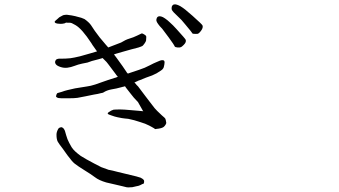

<svg xmlns="http://www.w3.org/2000/svg" viewBox="-20 -814 1540 871"><path d="M387.7 -571.3Q389.6 -572.3 440.4 -586.9L529.3 -621.1Q549.8 -633.8 566.4 -638.7Q585.9 -644.5 601.6 -652.3Q615.2 -659.2 622.1 -662.1Q625 -663.1 629.9 -660.2Q637.7 -656.2 641.6 -652.3Q643.6 -650.4 643.6 -645.5Q643.6 -636.7 642.6 -629.9Q641.6 -625 635.3 -616.2Q628.9 -607.4 626 -605.5Q623 -603.5 608.4 -598.6Q590.8 -594.7 574.7 -589.8Q558.6 -585 533.2 -578.1Q507.8 -571.3 480 -561.5Q452.1 -551.8 425.8 -544.9Q392.6 -537.1 377 -530.3Q371.1 -529.3 352.5 -525.4Q334 -521.5 317.9 -515.1Q301.8 -508.8 285.6 -506.8Q269.5 -504.9 253.9 -510.3Q238.3 -515.6 233.4 -522.5Q228.5 -529.3 230.5 -536.1Q232.4 -543 237.8 -545.4Q243.2 -547.9 249.5 -547.9Q255.9 -547.9 262.7 -547.9Q269.5 -547.9 278.3 -548.3Q287.1 -548.8 298.8 -549.8Q314.5 -551.8 342.8 -558.6Q345.7 -559.6 387.7 -571.3ZM321.3 -127Q333 -116.2 346.7 -106.4Q355.5 -100.6 373 -90.8L407.2 -72.3Q432.6 -58.6 439.5 -55.7Q473.6 -43.9 474.6 -43H475.6H476.6Q488.3 -41 513.7 -34.2L598.6 -13.7Q613.3 -9.8 618.2 -7.8Q628.9 -2 630.9 1Q634.8 4.9 633.8 11.7Q632.8 19.5 630.4 19.5Q627.9 19.5 615.2 26.4Q609.4 29.3 597.7 31.2Q584 34.2 580.1 35.2Q579.1 35.2 561.5 36.1Q558.6 37.1 537.1 31.2Q528.3 29.3 500 22.5Q466.8 14.6 461.9 13.7Q428.7 3.9 411.1 -9.8Q391.6 -24.4 364.3 -41Q333 -60.5 319.3 -71.3Q307.6 -80.1 286.1 -109.4Q267.6 -135.7 264.6 -139.6Q264.6 -139.6 252 -156.2Q246.1 -164.1 242.2 -170.9Q236.3 -181.6 236.3 -203.1Q236.3 -214.8 243.2 -227.5Q246.1 -234.4 254.9 -236.3Q260.7 -238.3 265.6 -233.4Q270.5 -230.5 274.4 -220.7Q275.4 -217.8 280.3 -200.2Q284.2 -186.5 286.1 -182.6Q286.1 -181.6 293.9 -166Q303.7 -147.5 304.7 -146.5Q312.5 -134.8 321.3 -127ZM627.9 -309.6Q628.9 -309.6 629.9 -308.6L605.5 -351.6L604.5 -352.5L603.5 -353.5Q585.9 -371.1 572.3 -389.6L550.8 -417L549.8 -418.9L546.9 -422.9L542 -420.9H540Q532.2 -418.9 529.3 -418Q508.8 -412.1 484.4 -408.2Q463.9 -404.3 449.2 -394.5Q446.3 -392.6 438.5 -391.6Q424.8 -387.7 405.3 -384.8Q385.7 -380.9 367.2 -377Q349.6 -373 331.1 -370.1Q316.4 -368.2 293.9 -368.2H258.8Q243.2 -368.2 238.3 -372.1L234.4 -375Q234.4 -384.8 240.2 -391.6L260.7 -397.5Q273.4 -402.3 286.1 -405.3Q298.8 -408.2 320.3 -413.1Q341.8 -417 350.6 -418Q361.3 -419.9 375 -421.9Q390.6 -423.8 412.1 -430.7Q432.6 -437.5 445.3 -442.4Q468.8 -450.2 470.7 -451.2Q472.7 -451.2 501 -460.9L504.9 -461.9L514.6 -465.8L507.8 -473.6L505.9 -476.6L470.7 -523.4Q463.9 -532.2 462.9 -533.2Q450.2 -544.9 432.6 -565.4Q415 -586.9 406.2 -600.6Q399.4 -609.4 394.5 -618.2Q351.6 -683.6 322.3 -700.2Q307.6 -708 305.7 -709Q296.9 -711.9 292 -710.9Q289.1 -710.9 286.1 -710.9Q279.3 -711.9 278.3 -710.9Q273.4 -707 261.7 -706.1Q256.8 -705.1 240.2 -707Q231.4 -708 228.5 -712.9Q227.5 -715.8 228.5 -716.8Q230.5 -719.7 241.2 -728.5Q250 -737.3 253.9 -738.3Q263.7 -744.1 266.6 -745.1Q275.4 -747.1 283.2 -747.1Q287.1 -747.1 304.7 -744.1Q325.2 -740.2 330.1 -738.3Q337.9 -736.3 348.6 -733.4Q359.4 -729.5 363.3 -727.5Q382.8 -713.9 392.6 -700.2L410.2 -673.8Q429.7 -645.5 460 -611.3Q487.3 -582 507.3 -553.7Q527.3 -525.4 536.1 -513.7L554.7 -486.3L555.7 -484.4L559.6 -480.5L564.5 -481.4L566.4 -482.4Q600.6 -494.1 610.4 -497.1Q637.7 -505.9 659.2 -517.6Q679.7 -528.3 687.5 -531.2Q695.3 -535.2 706.1 -539.1Q714.8 -542 719.7 -541Q723.6 -540 725.6 -537.1Q727.5 -533.2 725.6 -521.5Q723.6 -507.8 719.7 -502.9Q716.8 -498 709 -493.2Q700.2 -488.3 690.4 -481.4Q679.7 -475.6 669.9 -471.7Q659.2 -467.8 642.6 -461.9Q607.4 -447.3 605.5 -447.3Q603.5 -446.3 602.5 -445.3L599.6 -444.3L589.8 -439.5L596.7 -432.6L598.6 -429.7L606.4 -421.9L639.6 -377.9Q658.2 -353.5 658.2 -353.5Q671.9 -335.9 681.6 -323.2Q688.5 -314.5 713.9 -291Q729.5 -278.3 730.5 -274.4Q731.4 -271.5 732.4 -267.6Q734.4 -258.8 734.4 -255.9Q732.4 -249 727.5 -243.2Q722.7 -237.3 717.8 -235.4Q711.9 -232.4 700.2 -230.5Q695.3 -229.5 691.4 -229.5Q687.5 -228.5 685.5 -228.5Q683.6 -228.5 683.6 -228.5Q680.7 -231.4 668 -238.3Q656.2 -245.1 646.5 -249Q636.7 -253.9 631.8 -254.9Q624 -257.8 611.3 -261.7Q598.6 -265.6 588.9 -268.6L572.3 -272.5Q563.5 -275.4 546.9 -276.4Q535.2 -277.3 512.7 -282.2Q502 -284.2 483.4 -291Q471.7 -294.9 469.7 -296.9Q466.8 -300.8 472.7 -304.7Q484.4 -313.5 495.1 -316.4Q503.9 -317.4 526.4 -317.4Q540 -317.4 572.3 -314.5Q603.5 -311.5 607.4 -311.5ZM821.3 -702.1Q802.7 -725.6 788.1 -738.3Q775.4 -750 768.1 -757.8Q760.7 -765.6 758.8 -771.5Q757.8 -778.3 759.8 -785.2Q761.7 -790 766.6 -793Q771.5 -794.9 778.3 -793.9Q787.1 -792 797.9 -786.1Q810.5 -778.3 820.3 -770.5Q835 -758.8 853.5 -742.2Q897.5 -703.1 898.9 -698.2Q900.4 -693.4 898.9 -687.5Q897.5 -681.6 891.6 -673.8Q885.7 -666 880.9 -662.6Q876 -659.2 866.2 -660.2Q852.5 -660.2 852.5 -663.1Q852.5 -665 821.3 -702.1ZM745.1 -644.5Q719.7 -678.7 715.8 -683.6Q703.1 -696.3 697.3 -705.1Q691.4 -712.9 689.5 -719.7Q688.5 -725.6 691.4 -732.4Q693.4 -737.3 698.2 -739.3Q704.1 -741.2 710.9 -739.3Q718.8 -737.3 728.5 -730.5Q741.2 -721.7 750 -712.9Q764.6 -700.2 781.2 -681.6Q820.3 -638.7 822.3 -633.8Q824.2 -628.9 822.3 -623Q820.3 -617.2 813.5 -610.4Q806.6 -603.5 801.8 -600.6Q796.9 -597.7 785.6 -598.6Q774.4 -599.6 772.5 -603.5Q769.5 -611.3 745.1 -644.5ZM602.5 -426.8V-425.8Z"/></svg>

Font: ToneOZ-YinPZ-Tsuipita-TC
Style: Regular
Weight: 400
Designer: ÂÆ£ÂøóÂáåJeffrey Xuan(jeffreyx@gmail.com, ToneOZ.com) ÈòøÂù§(cjkFonts)
Foundry: ToneOZ
Version: Version 0.24071